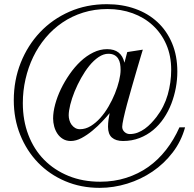

<svg xmlns="http://www.w3.org/2000/svg" viewBox="-20 -700 943 932"><path d="M878.4 -82Q859.9 -14.2 818.1 40.3Q776.4 94.7 720.2 132.8Q664.1 170.9 597.7 191.4Q531.2 211.9 463.9 211.9Q372.6 211.9 296.1 179.2Q219.7 146.5 164.6 89.4Q109.4 32.2 78.1 -45.4Q46.9 -123 46.9 -213.4Q46.9 -310.5 80.6 -395.3Q114.3 -480 174.3 -543.5Q234.4 -606.9 317.1 -643.3Q399.9 -679.7 499 -679.7Q573.7 -679.7 636.5 -657.2Q699.2 -634.8 744.6 -592.5Q790 -550.3 815.4 -489.7Q840.8 -429.2 840.8 -352.1Q840.8 -313.5 833.5 -273.9Q826.2 -234.4 811.8 -196.8Q797.4 -159.2 775.1 -126.2Q752.9 -93.3 723.6 -68.8Q694.3 -44.4 657.5 -30Q620.6 -15.6 577.1 -15.6Q542.5 -15.6 523.4 -32.2Q504.4 -48.8 504.4 -84.5Q504.4 -101.1 506.6 -117.9Q508.8 -134.8 512.2 -150.9Q497.1 -132.3 475.3 -109.4Q453.6 -86.4 428.2 -65.4Q402.8 -44.4 376 -30Q349.1 -15.6 323.7 -15.6Q301.8 -15.6 285.4 -25.6Q269 -35.6 258.5 -51.5Q248 -67.4 242.9 -86.7Q237.8 -106 237.8 -125Q237.8 -156.2 247.8 -193.4Q257.8 -230.5 275.6 -267.6Q293.5 -304.7 317.9 -339.8Q342.3 -375 371.1 -402.1Q399.9 -429.2 432.9 -445.3Q465.8 -461.4 500 -461.4Q569.3 -461.4 584 -395.5L597.7 -447.3L673.3 -459Q670.9 -451.2 662.6 -423.6Q654.3 -396 643.3 -358.2Q632.3 -320.3 619.9 -277.3Q607.4 -234.4 596.9 -195.3Q586.4 -156.2 579.8 -126Q573.2 -95.7 573.2 -84.5Q573.2 -69.8 584.2 -59.6Q595.2 -49.3 609.9 -49.3Q630.4 -49.3 648.7 -56.4Q667 -63.5 683.1 -75.2Q699.2 -86.9 713.4 -101.8Q727.5 -116.7 739.3 -131.8Q777.3 -181.2 794.2 -240.5Q811 -299.8 811 -361.3Q811 -429.2 787.4 -483.6Q763.7 -538.1 721.9 -576.7Q680.2 -615.2 623.8 -635.7Q567.4 -656.2 502 -656.2Q439 -656.2 383.8 -638.9Q328.6 -621.6 283 -590.6Q237.3 -559.6 201.4 -516.8Q165.5 -474.1 141.1 -423.3Q116.7 -372.6 103.8 -315.7Q90.8 -258.8 90.8 -199.7Q90.8 -115.2 117.7 -45.2Q144.5 24.9 193.8 75.2Q243.2 125.5 312.3 153.8Q381.3 182.1 466.3 182.1Q533.7 182.1 592.5 163.3Q651.4 144.5 699.7 110.4Q748 76.2 786.1 27.3Q824.2 -21.5 851.1 -82ZM565.4 -361.3Q565.4 -376.5 563 -390.4Q560.5 -404.3 553.7 -415.3Q546.9 -426.3 535.2 -432.6Q523.4 -439 505.9 -439Q482.4 -439 458.5 -422.9Q434.6 -406.7 413.3 -380.4Q392.1 -354 373.8 -321.3Q355.5 -288.6 342 -255.4Q328.6 -222.2 321 -191.7Q313.5 -161.1 313.5 -140.1Q313.5 -128.9 316.9 -116.7Q320.3 -104.5 327.4 -94.7Q334.5 -85 344.7 -78.9Q355 -72.8 368.2 -72.8Q395 -72.8 419.9 -87.9Q444.8 -103 466.8 -127.4Q488.8 -151.9 506.8 -182.9Q524.9 -213.9 537.8 -245.8Q550.8 -277.8 558.1 -308.1Q565.4 -338.4 565.4 -361.3Z"/></svg>

Font: Kitab
Style: Regular
Weight: 400
Designer: SIL International
Foundry: Khaled Hosny
Version: Version 1.000